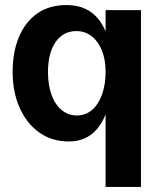

<svg xmlns="http://www.w3.org/2000/svg" viewBox="-20 -540 635 760"><path d="M253 20Q184 20 134 -16.5Q84 -53 57 -115Q30 -177 30 -255Q30 -333 54.5 -392.5Q79 -452 126.5 -486Q174 -520 244 -520Q333 -520 379 -451.5Q425 -383 425 -255Q425 -124 380.5 -52Q336 20 253 20ZM284 -83Q319 -83 344.5 -105Q370 -127 384 -166.5Q398 -206 398 -256Q398 -304 383.5 -340Q369 -376 343 -396.5Q317 -417 282 -417Q230 -417 200 -373.5Q170 -330 170 -255Q170 -203 184 -164.5Q198 -126 224 -104.5Q250 -83 284 -83ZM398 200V-500H538V200Z"/></svg>

Font: Moderustic SemiBold
Style: Regular
Weight: 600
Designer: Tural Alisoy
Foundry: TAFT Foundry
Version: Version 2.120